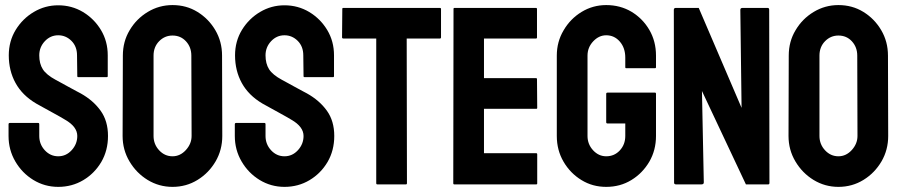

<svg xmlns="http://www.w3.org/2000/svg" viewBox="-20 -727 3558 757"><path d="M209.5 9.8Q156.2 9.8 111.3 -17.6Q66.9 -44.9 40.3 -90.6Q13.7 -136.2 13.7 -190.9V-236.8Q13.7 -242.2 18.6 -242.2H130.9Q134.8 -242.2 134.8 -236.8V-190.9Q134.8 -158.2 156.7 -134.5Q178.7 -110.8 209.5 -110.8Q240.7 -110.8 262.7 -135Q284.7 -159.2 284.7 -190.9Q284.7 -227.5 236.8 -254.9Q229 -259.8 216.6 -266.8Q204.1 -273.9 187 -283.2Q169.9 -292.5 153.8 -301.5Q137.7 -310.5 122.6 -318.8Q67.9 -351.1 41.3 -399.7Q14.6 -448.2 14.6 -508.8Q14.6 -564.5 42 -609.4Q69.3 -653.8 113.5 -679.9Q157.7 -706.1 209.5 -706.1Q262.7 -706.1 307.1 -679.7Q351.6 -652.8 378.2 -608.4Q404.8 -564 404.8 -508.8V-426.8Q404.8 -422.9 400.9 -422.9H288.6Q284.7 -422.9 284.7 -426.8L283.7 -508.8Q283.7 -543.9 261.7 -565.9Q239.7 -587.9 209.5 -587.9Q178.7 -587.9 156.7 -564.5Q134.8 -541 134.8 -508.8Q134.8 -476.1 148.7 -454.1Q162.6 -432.1 199.7 -412.1Q203.6 -410.2 217.8 -402.3Q231.9 -394.5 249.3 -385Q266.6 -375.5 280.8 -367.9Q294.9 -360.4 297.9 -358.9Q347.7 -331.1 376.7 -290.5Q405.8 -250 405.8 -190.9Q405.8 -133.8 379.4 -88.4Q352.5 -43 308.1 -16.6Q263.7 9.8 209.5 9.8Z M660.2 9.8Q606.9 9.8 562 -17.6Q517.6 -44.9 490.5 -90.6Q463.4 -136.2 463.4 -190.9L464.4 -507.8Q464.4 -563.5 491.2 -607.9Q517.6 -652.8 562.5 -679.9Q607.4 -707 660.2 -707Q714.8 -707 758.3 -680.2Q802.2 -653.3 828.9 -608.2Q855.5 -563 855.5 -507.8L856.4 -190.9Q856.4 -136.2 830.1 -90.8Q803.2 -44.9 758.8 -17.6Q714.4 9.8 660.2 9.8ZM660.2 -110.8Q690.4 -110.8 712.9 -135.5Q735.4 -160.2 735.4 -190.9L734.4 -507.8Q734.4 -541 713.4 -564Q692.4 -586.9 660.2 -586.9Q629.4 -586.9 607.4 -564.5Q585.4 -542 585.4 -507.8V-190.9Q585.4 -158.2 607.4 -134.5Q629.4 -110.8 660.2 -110.8Z M1101.6 9.8Q1048.3 9.8 1003.4 -17.6Q959 -44.9 932.4 -90.6Q905.8 -136.2 905.8 -190.9V-236.8Q905.8 -242.2 910.6 -242.2H1022.9Q1026.9 -242.2 1026.9 -236.8V-190.9Q1026.9 -158.2 1048.8 -134.5Q1070.8 -110.8 1101.6 -110.8Q1132.8 -110.8 1154.8 -135Q1176.8 -159.2 1176.8 -190.9Q1176.8 -227.5 1128.9 -254.9Q1121.1 -259.8 1108.6 -266.8Q1096.2 -273.9 1079.1 -283.2Q1062 -292.5 1045.9 -301.5Q1029.8 -310.5 1014.6 -318.8Q960 -351.1 933.3 -399.7Q906.7 -448.2 906.7 -508.8Q906.7 -564.5 934.1 -609.4Q961.4 -653.8 1005.6 -679.9Q1049.8 -706.1 1101.6 -706.1Q1154.8 -706.1 1199.2 -679.7Q1243.7 -652.8 1270.3 -608.4Q1296.9 -564 1296.9 -508.8V-426.8Q1296.9 -422.9 1293 -422.9H1180.7Q1176.8 -422.9 1176.8 -426.8L1175.8 -508.8Q1175.8 -543.9 1153.8 -565.9Q1131.8 -587.9 1101.6 -587.9Q1070.8 -587.9 1048.8 -564.5Q1026.9 -541 1026.9 -508.8Q1026.9 -476.1 1040.8 -454.1Q1054.7 -432.1 1091.8 -412.1Q1095.7 -410.2 1109.9 -402.3Q1124 -394.5 1141.4 -385Q1158.7 -375.5 1172.9 -367.9Q1187 -360.4 1189.9 -358.9Q1239.7 -331.1 1268.8 -290.5Q1297.9 -250 1297.9 -190.9Q1297.9 -133.8 1271.5 -88.4Q1244.6 -43 1200.2 -16.6Q1155.8 9.8 1101.6 9.8Z M1580.6 0H1467.8Q1463.4 0 1463.4 -4.9V-575.2H1333.5Q1328.6 -575.2 1328.6 -580.1L1329.6 -691.9Q1329.6 -695.8 1333.5 -695.8H1713.4Q1718.8 -695.8 1718.8 -691.9V-580.1Q1718.8 -575.2 1714.8 -575.2H1583.5L1584.5 -4.9Q1584.5 0 1580.6 0Z M2094.2 0H1771Q1767.1 0 1767.1 -4.9L1768.1 -691.9Q1768.1 -695.8 1772 -695.8H2093.3Q2097.2 -695.8 2097.2 -690.9V-579.1Q2097.2 -575.2 2093.3 -575.2H1888.2V-418.9H2093.3Q2097.2 -418.9 2097.2 -415L2098.1 -301.8Q2098.1 -297.9 2094.2 -297.9H1888.2V-123H2094.2Q2098.1 -123 2098.1 -118.2V-3.9Q2098.1 0 2094.2 0Z M2370.1 9.8Q2315.9 9.8 2272.5 -17.1Q2228.5 -43.9 2201.9 -89.4Q2175.3 -134.8 2175.3 -190.9V-507.8Q2175.3 -562.5 2202.1 -607.4Q2228.5 -652.8 2272.9 -679.9Q2317.4 -707 2370.1 -707Q2425.3 -707 2469.7 -680.7Q2514.2 -653.8 2540.3 -608.9Q2566.4 -564 2566.4 -507.8V-461.9Q2566.4 -458 2561.5 -458H2449.2Q2445.3 -458 2445.3 -461.9V-500Q2445.3 -538.1 2423.8 -563Q2402.3 -587.9 2370.1 -587.9Q2341.3 -587.9 2318.8 -564Q2296.4 -540 2296.4 -507.8V-190.9Q2296.4 -158.2 2318.4 -134.5Q2340.3 -110.8 2370.1 -110.8Q2402.3 -110.8 2423.8 -134Q2445.3 -157.2 2445.3 -190.9V-240.2H2375.5Q2370.1 -240.2 2370.1 -245.1V-356.9Q2370.1 -361.8 2375.5 -361.8H2562.5Q2566.4 -361.8 2566.4 -356.9V-190.9Q2566.4 -134.8 2540 -89.4Q2513.2 -43.9 2469.2 -17.1Q2425.3 9.8 2370.1 9.8Z M2745.6 0H2645.5Q2637.7 0 2637.7 -6.8L2636.7 -688Q2636.7 -695.8 2644.5 -695.8H2734.9L2903.8 -301.8L2898.9 -688Q2898.9 -695.8 2907.7 -695.8H3006.8Q3012.7 -695.8 3012.7 -688L3013.7 -5.9Q3013.7 0 3008.8 0H2920.9L2747.6 -368.2L2754.9 -7.8Q2754.9 0 2745.6 0Z M3285.6 9.8Q3232.4 9.8 3187.5 -17.6Q3143.1 -44.9 3116 -90.6Q3088.9 -136.2 3088.9 -190.9L3089.8 -507.8Q3089.8 -563.5 3116.7 -607.9Q3143.1 -652.8 3188 -679.9Q3232.9 -707 3285.6 -707Q3340.3 -707 3383.8 -680.2Q3427.7 -653.3 3454.3 -608.2Q3481 -563 3481 -507.8L3481.9 -190.9Q3481.9 -136.2 3455.6 -90.8Q3428.7 -44.9 3384.3 -17.6Q3339.8 9.8 3285.6 9.8ZM3285.6 -110.8Q3315.9 -110.8 3338.4 -135.5Q3360.8 -160.2 3360.8 -190.9L3359.9 -507.8Q3359.9 -541 3338.9 -564Q3317.9 -586.9 3285.6 -586.9Q3254.9 -586.9 3232.9 -564.5Q3210.9 -542 3210.9 -507.8V-190.9Q3210.9 -158.2 3232.9 -134.5Q3254.9 -110.8 3285.6 -110.8Z"/></svg>

Font: Koulen
Style: Regular
Weight: 400
Designer: Danh Hong
Version: Version 8.000; ttfautohint (v1.8.3)